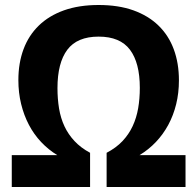

<svg xmlns="http://www.w3.org/2000/svg" viewBox="-20 -745 782 765"><path d="M373 -599.1Q287.6 -599.1 248.3 -546.9Q209 -494.6 209 -394Q209 -351.1 215.3 -312.7Q221.7 -274.4 236.8 -241.9Q252 -209.5 276.9 -182.9Q301.8 -156.2 338.9 -136.2V0H26.9V-127H208Q172.9 -148.4 144 -179Q115.2 -209.5 95.2 -247.6Q75.2 -285.6 64.2 -330.6Q53.2 -375.5 53.2 -425.8Q53.2 -493.7 73.7 -548.8Q94.2 -604 134.8 -643.3Q175.3 -682.6 235.1 -703.9Q294.9 -725.1 373 -725.1Q451.7 -725.1 511.2 -703.9Q570.8 -682.6 611.3 -643.3Q651.9 -604 672.4 -548.6Q692.9 -493.2 692.9 -424.8Q692.9 -374.5 681.9 -329.8Q670.9 -285.2 650.4 -247.3Q629.9 -209.5 601.1 -179.2Q572.3 -148.9 536.1 -127H719.2V0H404.8V-136.2Q442.4 -155.8 467.8 -182.6Q493.2 -209.5 508.5 -242.4Q523.9 -275.4 530.5 -313.7Q537.1 -352.1 537.1 -395Q537.1 -494.6 497.8 -546.9Q458.5 -599.1 373 -599.1Z"/></svg>

Font: Droid Sans
Style: Bold
Weight: 700
Foundry: Ascender Corporation
Version: Version 1.00 build 112